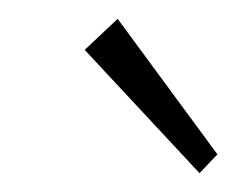

<svg xmlns="http://www.w3.org/2000/svg" viewBox="-20 -745 258 204"><path d="M70 -692 105 -725 211 -581 192 -561Z"/></svg>

Font: Bellota Text Light
Style: Italic
Weight: 300
Italic angle: -7.5°
Designer: Kemie Guaida
Foundry: Kemie Guaida
Version: Version 4.001